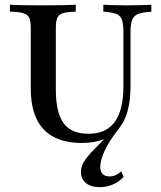

<svg xmlns="http://www.w3.org/2000/svg" viewBox="-20 -591 680 809"><path d="M399.2 197.6Q362.9 197.6 341.9 180.2Q321 162.9 321 133.9Q321 111.3 332.7 91.9Q344.4 72.6 363.7 52Q383.1 31.5 406.9 7.7Q430.6 -16.1 455.6 -47.6L481.5 -50Q438.7 4.8 420.6 44.8Q402.4 84.7 402.4 112.1Q402.4 131.5 412.5 141.9Q422.6 152.4 441.1 152.4Q468.5 152.4 491.1 130.6L500.8 154Q482.3 175 455.6 186.3Q429 197.6 399.2 197.6ZM324.2 11.3Q253.2 11.3 205.2 -14.5Q157.3 -40.3 133.5 -91.1Q109.7 -141.9 109.7 -218.5V-472.6Q109.7 -501.6 103.2 -515.7Q96.8 -529.8 78.2 -535.5Q59.7 -541.1 21.8 -541.9V-571Q60.5 -568.5 162.9 -568.5Q260.5 -568.5 299.2 -571V-541.9Q262.9 -541.1 245.2 -535.5Q227.4 -529.8 221.4 -515.7Q215.3 -501.6 215.3 -472.6V-213.7Q215.3 -116.1 248 -71.8Q280.6 -27.4 353.2 -27.4Q427.4 -27.4 463.7 -77.4Q500 -127.4 500 -229V-456.5Q500 -491.1 493.5 -508.5Q487.1 -525.8 469 -532.7Q450.8 -539.5 415.3 -541.9V-571Q428.2 -570.2 452.4 -569.4Q476.6 -568.5 511.3 -568.5Q550 -568.5 577 -569.4Q604 -570.2 617.7 -571V-541.9Q581.5 -539.5 562.5 -532.3Q543.5 -525 536.7 -506.9Q529.8 -488.7 529.8 -454.8V-225.8Q529.8 -106.5 479.4 -47.6Q429 11.3 324.2 11.3Z"/></svg>

Font: Playfair SemiBold
Style: Regular
Weight: 600
Designer: Claus Eggers Sørensen
Foundry: Claus Eggers Sørensen
Version: Version 2.001;gftools[0.9.30]